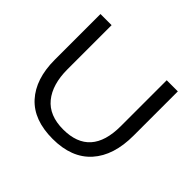

<svg xmlns="http://www.w3.org/2000/svg" viewBox="-162 -891 1102 1102"><g transform="rotate(45 388.5 -340.5)"><path d="M74.7 -318.8V-691.4H165V-333.5Q165 -210 221.7 -140.6Q278.3 -71.3 391.6 -71.3Q612.3 -71.3 612.3 -318.8V-691.4H702.6V-333.5Q703.1 -170.9 622.1 -80.6Q541 9.8 387.2 9.8Q233.4 9.8 154.3 -77.1Q75.2 -164.1 74.7 -318.8Z"/></g></svg>

Font: Spinnaker
Style: Regular
Weight: 400
Designer: Elena Albertoni
Foundry: Elena Albertoni
Version: Version 1.001